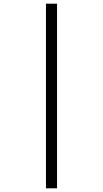

<svg xmlns="http://www.w3.org/2000/svg" viewBox="-20 -780 559 1040"><path d="M229 240V-760H289V240Z"/></svg>

Font: Noto Serif Khmer SemiCondensed Medium
Style: Regular
Weight: 500
Width: 4
Designer: Danh Hong and the Monotype Design Team
Foundry: Monotype Imaging Inc.
Version: Version 2.004; ttfautohint (v1.8.4.7-5d5b)